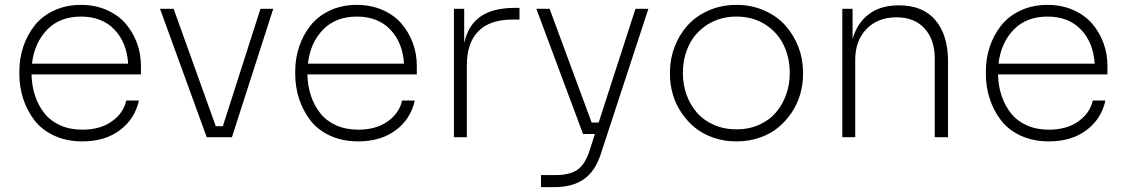

<svg xmlns="http://www.w3.org/2000/svg" viewBox="-20 -561 4597 785"><path d="M316.9 17.1Q252.4 17.1 201.7 -6.3Q150.9 -29.8 120.6 -69.6Q90.3 -109.4 74.7 -157.5Q59.1 -205.6 59.1 -258.8V-269Q59.1 -321.8 75 -369.6Q90.8 -417.5 121.3 -456.3Q151.9 -495.1 200.9 -518.1Q250 -541 311 -541Q368.7 -541 416 -520.3Q463.4 -499.5 493.4 -464.6Q523.4 -429.7 539.8 -385.5Q556.2 -341.3 556.2 -293V-256.8H108.9Q109.9 -210 123.3 -169.7Q136.7 -129.4 161.6 -97.9Q186.5 -66.4 226.3 -48.6Q266.1 -30.8 316.9 -30.8Q389.6 -30.8 437.3 -64.7Q484.9 -98.6 496.1 -149.9H547.9Q531.2 -74.2 470 -28.6Q408.7 17.1 316.9 17.1ZM311 -493.2Q224.6 -493.2 172.6 -439.5Q120.6 -385.7 110.8 -300.8H503.9Q498.5 -387.2 447.8 -440.2Q397 -493.2 311 -493.2Z M928.2 0H825.2L634.3 -524.9H689.9L862.3 -44.9H891.1L1044.9 -524.9H1097.2Z M1444.8 17.1Q1380.4 17.1 1329.6 -6.3Q1278.8 -29.8 1248.5 -69.6Q1218.3 -109.4 1202.6 -157.5Q1187 -205.6 1187 -258.8V-269Q1187 -321.8 1202.9 -369.6Q1218.8 -417.5 1249.3 -456.3Q1279.8 -495.1 1328.9 -518.1Q1377.9 -541 1439 -541Q1496.6 -541 1543.9 -520.3Q1591.3 -499.5 1621.3 -464.6Q1651.4 -429.7 1667.7 -385.5Q1684.1 -341.3 1684.1 -293V-256.8H1236.8Q1237.8 -210 1251.2 -169.7Q1264.6 -129.4 1289.6 -97.9Q1314.5 -66.4 1354.2 -48.6Q1394 -30.8 1444.8 -30.8Q1517.6 -30.8 1565.2 -64.7Q1612.8 -98.6 1624 -149.9H1675.8Q1659.2 -74.2 1597.9 -28.6Q1536.6 17.1 1444.8 17.1ZM1439 -493.2Q1352.5 -493.2 1300.5 -439.5Q1248.5 -385.7 1238.8 -300.8H1631.8Q1626.5 -387.2 1575.7 -440.2Q1524.9 -493.2 1439 -493.2Z M1888.7 0H1835.9V-524.9H1877.9V-384.8Q1893.6 -458 1944.6 -493.4Q1995.6 -528.8 2085.9 -528.8H2104V-481H2075.7Q1982.9 -481 1935.8 -433.3Q1888.7 -385.7 1888.7 -293.9Z M2248 204.1H2191.9V154.8H2252Q2308.1 154.8 2340.1 133.5Q2372.1 112.3 2391.1 53.2L2412.1 -13.2H2363.8L2172.9 -524.9H2227.1L2398.9 -60.1H2427.7L2578.1 -524.9H2630.9L2436 69.8Q2412.6 141.1 2365.7 172.6Q2318.8 204.1 2248 204.1Z M2719.2 -256.8V-267.1Q2719.2 -319.8 2737.8 -368.7Q2756.3 -417.5 2790.3 -456.1Q2824.2 -494.6 2876.5 -517.8Q2928.7 -541 2991.2 -541Q3053.2 -541 3105.5 -517.8Q3157.7 -494.6 3191.7 -456.1Q3225.6 -417.5 3244.4 -368.7Q3263.2 -319.8 3263.2 -267.1V-256.8Q3263.2 -215.8 3252 -176.5Q3240.7 -137.2 3217.8 -102.3Q3194.8 -67.4 3163.1 -40.8Q3131.3 -14.2 3086.9 1.5Q3042.5 17.1 2991.2 17.1Q2939.9 17.1 2895.5 1.5Q2851.1 -14.2 2819.3 -40.8Q2787.6 -67.4 2764.6 -102.3Q2741.7 -137.2 2730.5 -176.5Q2719.2 -215.8 2719.2 -256.8ZM3209 -262.2Q3209 -325.7 3183.6 -377.7Q3158.2 -429.7 3107.9 -461.4Q3057.6 -493.2 2991.2 -493.2Q2924.8 -493.2 2874 -461.4Q2823.2 -429.7 2797.6 -377.7Q2772 -325.7 2772 -262.2Q2772 -215.8 2786.6 -174.6Q2801.3 -133.3 2828.4 -101.6Q2855.5 -69.8 2897.7 -51Q2939.9 -32.2 2991.2 -32.2Q3042.5 -32.2 3084.2 -51Q3126 -69.8 3152.8 -101.6Q3179.7 -133.3 3194.3 -174.6Q3209 -215.8 3209 -262.2Z M3476.6 0H3423.8V-524.9H3465.8V-401.9Q3484.9 -467.3 3532.5 -503.2Q3580.1 -539.1 3653.8 -539.1H3656.7Q3753.4 -539.1 3804.7 -478.3Q3856 -417.5 3856 -310.1V0H3801.8V-321.8Q3801.8 -398.4 3760.5 -444.3Q3719.2 -490.2 3645 -490.2Q3568.8 -490.2 3522.7 -442.4Q3476.6 -394.5 3476.6 -316.9Z M4268.6 17.1Q4204.1 17.1 4153.3 -6.3Q4102.5 -29.8 4072.3 -69.6Q4042 -109.4 4026.4 -157.5Q4010.7 -205.6 4010.7 -258.8V-269Q4010.7 -321.8 4026.6 -369.6Q4042.5 -417.5 4073 -456.3Q4103.5 -495.1 4152.6 -518.1Q4201.7 -541 4262.7 -541Q4320.3 -541 4367.7 -520.3Q4415 -499.5 4445.1 -464.6Q4475.1 -429.7 4491.5 -385.5Q4507.8 -341.3 4507.8 -293V-256.8H4060.5Q4061.5 -210 4075 -169.7Q4088.4 -129.4 4113.3 -97.9Q4138.2 -66.4 4178 -48.6Q4217.8 -30.8 4268.6 -30.8Q4341.3 -30.8 4388.9 -64.7Q4436.5 -98.6 4447.8 -149.9H4499.5Q4482.9 -74.2 4421.6 -28.6Q4360.4 17.1 4268.6 17.1ZM4262.7 -493.2Q4176.3 -493.2 4124.3 -439.5Q4072.3 -385.7 4062.5 -300.8H4455.6Q4450.2 -387.2 4399.4 -440.2Q4348.6 -493.2 4262.7 -493.2Z"/></svg>

Font: Sora ExtraLight
Style: Regular
Weight: 200
Designer: Jonathan Barnbrook, Julián Moncada
Foundry: Barnbrook Fonts
Version: Version 2.000